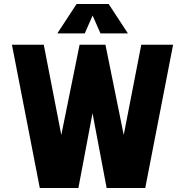

<svg xmlns="http://www.w3.org/2000/svg" viewBox="-20 -945 930 965"><path d="M516 0 380 -720H510L656 0ZM180 0 40 -720H200L340 0ZM234 0 380 -720H510L374 0ZM550 0 690 -720H850L710 0ZM365 -925H471L406 -777H268ZM526 -925 623 -777H485L420 -925Z"/></svg>

Font: Akshar Light
Style: Regular
Weight: 300
Designer: Tall Chai
Foundry: Tall Chai
Version: Version 1.100